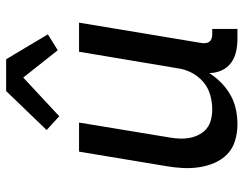

<svg xmlns="http://www.w3.org/2000/svg" viewBox="-106 -698 811 640"><g transform="rotate(-90 300.0 -377.5)"><path d="M206 8Q178 8 151.5 0Q125 -8 106.5 -26Q88 -44 77.5 -68.5Q67 -93 63 -120Q59 -147 60.5 -175Q62 -203 67 -231L115 -520H212L162 -217Q159 -200 158.5 -182.5Q158 -165 161.5 -148.5Q165 -132 173 -117.5Q181 -103 193.5 -93.5Q206 -84 222.5 -80Q239 -76 256 -76Q280 -76 304.5 -83Q329 -90 348 -106.5Q367 -123 378.5 -145.5Q390 -168 393 -192L448 -520H545L477 -111Q476 -104 477 -97Q478 -90 482 -85Q486 -80 492.5 -78Q499 -76 506 -76H524V8H492Q470 8 449 3.5Q428 -1 411.5 -13Q395 -25 386 -44.5Q377 -64 377 -86Q363 -64 344 -45.5Q325 -27 302.5 -14.5Q280 -2 255 3Q230 8 206 8ZM233 -586 187 -628 317 -763H423L506 -624L453 -591L362 -706Z"/></g></svg>

Font: Iosevka Custom Medium
Style: Italic
Weight: 500
Italic angle: -9°
Designer: Belleve Invis
Foundry: Belleve Invis
Version: Version 27.0.1